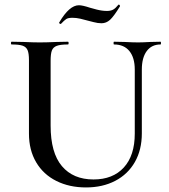

<svg xmlns="http://www.w3.org/2000/svg" viewBox="-20 -808 741 842"><path d="M480 -613Q478 -613 478 -619Q478 -625 480 -625L526 -624Q564 -622 586 -622Q604 -622 640 -624L684 -625Q686 -625 686 -619Q686 -613 684 -613Q645 -613 623.5 -584Q602 -555 602 -503V-223Q602 -151 571.5 -97.5Q541 -44 485.5 -15Q430 14 357 14Q284 14 227 -14.5Q170 -43 138.5 -96.5Q107 -150 107 -222V-544Q107 -574 101 -588Q95 -602 79.5 -607.5Q64 -613 31 -613Q28 -613 28 -619Q28 -625 31 -625L83 -624Q127 -622 154 -622Q184 -622 228 -624L278 -625Q281 -625 281 -619Q281 -613 278 -613Q245 -613 229 -607Q213 -601 207.5 -586.5Q202 -572 202 -542V-257Q202 -138 251.5 -79.5Q301 -21 390 -21Q475 -21 523 -73.5Q571 -126 571 -222V-503Q571 -555 547.5 -584Q524 -613 480 -613ZM499 -787 501 -788Q503 -788 505 -785Q507 -782 506 -780Q479 -736 462.5 -721Q446 -706 425 -706Q409 -706 390.5 -711Q372 -716 367 -717Q350 -722 332 -726Q314 -730 298 -730Q279 -730 270.5 -724.5Q262 -719 247 -703H246Q243 -703 240.5 -705.5Q238 -708 240 -710Q284 -785 326 -785Q342 -785 375 -774Q381 -772 404.5 -766Q428 -760 449 -760Q466 -760 476.5 -766Q487 -772 499 -787Z"/></svg>

Font: Cormorant SC SemiBold
Style: Regular
Weight: 600
Designer: Christian Thalmann (Catharsis Fonts)
Foundry: Catharsis Fonts
Version: Version 4.000